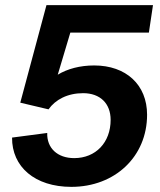

<svg xmlns="http://www.w3.org/2000/svg" viewBox="-20 -713 622 748"><path d="M258 15C428 15 553 -103 553 -266C553 -383 471 -458 347 -458C292 -458 243 -445 205 -422L254 -586H560L576 -693H161L59 -313L169 -287C196 -325 243 -350 304 -350C370 -350 411 -310 411 -246C411 -158 353 -97 269 -97C204 -97 162 -136 164 -195L27 -177C26 -63 116 15 258 15Z"/></svg>

Font: Ronzino Bold
Style: Italic
Weight: 700
Italic angle: -8°
Designer: Nunzio Mazzaferro
Foundry: Collletttivo
Version: Version 1.000;Glyphs 3.3 (3337)